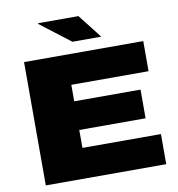

<svg xmlns="http://www.w3.org/2000/svg" viewBox="-94 -970 979 1055"><g transform="rotate(-10 395.5 -442.5)"><path d="M76 0V-688H741V-520H310V-428H680V-268H310V-168H748V0ZM518 -752H357L189 -881V-885H414Z"/></g></svg>

Font: Archivo SemiBold SemiExpanded Black
Style: Regular
Weight: 900
Width: 6
Version: Version 2.001